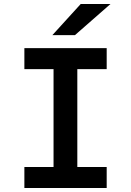

<svg xmlns="http://www.w3.org/2000/svg" viewBox="-20 -941 656 961"><path d="M248 0V-700H367V0ZM102 0V-105H514V0ZM102 -595V-700H514V-595ZM242 -765 384 -921H533L355 -765Z"/></svg>

Font: Overpass Mono Light
Style: Regular
Weight: 300
Monospace: yes
Designer: Delve Withrington, Dave Bailey
Foundry: Delve Fonts LLC
Version: Version 4.000